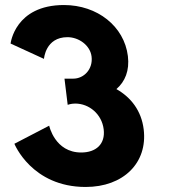

<svg xmlns="http://www.w3.org/2000/svg" viewBox="-20 -747 681 767"><path d="M155.7 -511.8C155.7 -511.8 161.2 -598.5 249.6 -598.5C294.6 -598.5 340.2 -566.2 345.8 -521.2C352 -470.2 315 -432.8 272.5 -432.8H237.6L250.4 -328.2C250.4 -328.2 263.4 -333.3 280.4 -333.3C336.5 -333.3 386.8 -290.8 394.2 -230.5C401.5 -171 363.1 -137.8 304.4 -137.8C199 -137.8 176.5 -244.9 176.5 -244.9L37.5 -172.7C37.5 -172.7 106.3 -0.1 322.2 -0.1C472.6 -0.1 570.5 -96.2 554 -230.5C544.9 -304.4 503.5 -358 445 -391.1C479.6 -420.9 498 -465.1 490.9 -522.9C476.3 -641.9 369 -726.9 235.5 -726.9C39.2 -726.9 22.3 -573 22.3 -573Z"/></svg>

Font: Hussar
Style: BdOpOblOne
Weight: 700
Foundry: Cannot Into Space Fonts
Version: Version 2.00